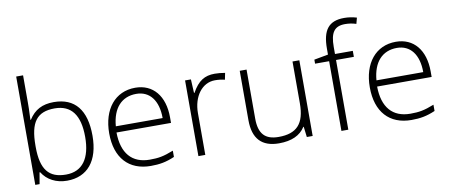

<svg xmlns="http://www.w3.org/2000/svg" viewBox="-68 -1040 3108 1326"><g transform="rotate(-10 1486.0 -377.5)"><path d="M313 -541C232.9 -541 177.7 -512.2 137.2 -448.2H133.8L135.3 -489.7C136.7 -513.7 137.2 -540 137.2 -568.8V-759.8H88.9V0H119.1L132.8 -80.1H137.2C172.4 -22.9 235.4 9.8 311 9.8C454.1 9.8 537.1 -89.8 537.1 -266.1C537.1 -445.8 461.4 -541 313 -541ZM312 -497.1C427.7 -497.1 485.8 -420.4 485.8 -267.1C485.8 -117.2 426.8 -33.2 311 -33.2C191.9 -33.2 137.2 -97.7 137.2 -257.8V-266.1C137.2 -430.7 187 -497.1 312 -497.1Z M898.4 9.8C959.5 9.8 1005.4 2 1065.4 -23.9V-67.9C995.1 -40 959 -34.2 898.4 -34.2C773.9 -34.2 705.6 -112.8 704.1 -258.8H1086.4V-297.9C1086.4 -447.8 1009.3 -541 884.3 -541C743.2 -541 653.3 -430.7 653.3 -261.2C653.3 -89.8 744.1 9.8 898.4 9.8ZM884.3 -498C978.5 -498 1035.2 -424.8 1035.2 -301.8H707C717.3 -428.7 782.2 -498 884.3 -498Z M1441.9 -541C1371.6 -541 1325.7 -513.2 1282.2 -435.1H1278.8L1273.9 -530.8H1232.9V0H1281.2V-293C1281.2 -410.2 1345.7 -496.1 1436 -496.1C1460 -496.1 1482.9 -493.2 1504.9 -487.8L1514.2 -534.2C1488.3 -538.6 1464.4 -541 1441.9 -541Z M1616.2 -530.8V-184.1C1616.2 -54.7 1676.8 9.8 1797.4 9.8C1885.7 9.8 1946.8 -18.1 1981.4 -73.2H1984.4L1993.2 0H2034.2V-530.8H1986.3V-237.8C1986.3 -93.8 1928.7 -34.2 1802.2 -34.2C1708 -34.2 1664.1 -80.1 1664.1 -187V-530.8Z M2409.2 -530.8H2284.2V-580.1C2284.2 -680.2 2312.5 -722.2 2388.2 -722.2C2414.1 -722.2 2439.9 -718.3 2465.8 -710L2477.1 -752C2447.8 -760.7 2418.5 -765.1 2389.2 -765.1C2280.3 -765.1 2235.8 -706.5 2235.8 -576.2V-535.2L2137.2 -517.1V-488.8H2235.8V0H2284.2V-488.8H2409.2Z M2726.1 9.8C2787.1 9.8 2833 2 2893.1 -23.9V-67.9C2822.8 -40 2786.6 -34.2 2726.1 -34.2C2601.6 -34.2 2533.2 -112.8 2531.7 -258.8H2914.1V-297.9C2914.1 -447.8 2836.9 -541 2711.9 -541C2570.8 -541 2481 -430.7 2481 -261.2C2481 -89.8 2571.8 9.8 2726.1 9.8ZM2711.9 -498C2806.2 -498 2862.8 -424.8 2862.8 -301.8H2534.7C2544.9 -428.7 2609.9 -498 2711.9 -498Z"/></g></svg>

Font: Open Sans 300
Style: Regular
Weight: 300
Foundry: Ascender Corporation
Version: Version 1.100;PS 001.100;hotconv 1.0.88;makeotf.lib2.5.64775